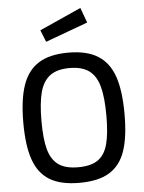

<svg xmlns="http://www.w3.org/2000/svg" viewBox="-62 -984 781 1043"><g transform="rotate(-5 329.0 -462.0)"><path d="M53 0ZM53 -341Q53 -465 79.5 -543.5Q106 -622 166.5 -660.5Q227 -699 329 -699Q431 -699 491.5 -660.5Q552 -622 578.5 -544Q605 -466 605 -340Q605 -215 579 -139Q553 -63 493 -26Q433 11 329 11Q226 11 166 -26Q106 -63 79.5 -139.5Q53 -216 53 -341ZM506 -340Q506 -439 490 -498.5Q474 -558 435.5 -586.5Q397 -615 329 -615Q261 -615 222.5 -586.5Q184 -558 168 -499Q152 -440 152 -341Q152 -244 167.5 -187Q183 -130 221 -102Q259 -74 329 -74Q399 -74 437 -100.5Q475 -127 490.5 -184Q506 -241 506 -340ZM189 -833 416 -935 446 -853 215 -768Z"/></g></svg>

Font: Cairo SemiBold
Style: Regular
Weight: 600
Designer: Mohamed Gaber, the designers of Titillium
Foundry: Kief Type Foundry
Version: Version 2.009; ttfautohint (v1.5.33-1714) -l 8 -r 50 -G 200 